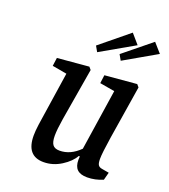

<svg xmlns="http://www.w3.org/2000/svg" viewBox="-138 -846 841 957"><g transform="rotate(20 282.0 -367.5)"><path d="M527.3 -49.8 516.6 -8.8Q475.6 8.8 433.6 8.8Q397.9 8.8 380.6 -7.6Q363.3 -23.9 363.3 -58.6Q363.3 -68.4 364.3 -77.1H358.4Q340.3 -43.9 296.4 -16.1Q252.4 11.7 203.1 11.7Q112.3 11.7 112.3 -96.7Q112.3 -120.6 117.2 -156.2L160.2 -441.4L83 -455.1L88.9 -499L255.9 -513.7L267.6 -500L220.7 -221.7Q211.4 -164.6 211.4 -131.8Q211.4 -98.6 222.2 -84Q232.9 -69.3 258.8 -69.3Q316.4 -69.3 365.2 -118.2L414.1 -441.4L335 -455.1L340.8 -499L509.8 -513.7L521.5 -500L476.6 -218.8Q462.9 -130.4 462.9 -100.6Q462.9 -77.6 468.5 -68.4Q474.1 -59.1 488.3 -56.6ZM564.5 -693.4 392.6 -594.7 376 -624 521.5 -742.2ZM445.3 -696.3 267.6 -594.7 251 -624 401.4 -747.1Z"/></g></svg>

Font: Neuton
Style: Italic
Weight: 400
Italic angle: -9°
Designer: Brian M Zick
Version: Version 1.32